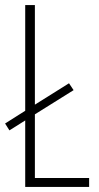

<svg xmlns="http://www.w3.org/2000/svg" viewBox="-20 -785 390 754"><path d="M79 -51V-312L17 -273L0 -300L79 -350V-765H117V-374L251 -458L269 -431L117 -336V-86H330V-51Z"/></svg>

Font: Noto Sans Tamil UI ExtraCondensed ExtraLight
Style: Regular
Weight: 200
Width: 2
Designer: Jelle Bosma - Monotype Design Team
Foundry: Monotype Imaging Inc.
Version: Version 2.004; ttfautohint (v1.8.4.7-5d5b)